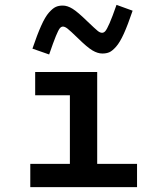

<svg xmlns="http://www.w3.org/2000/svg" viewBox="-20 -766 654 786"><path d="M298.8 -609.9Q267.6 -640.1 256.6 -648.7Q245.6 -657.2 237.8 -657.2Q230.5 -657.2 224.6 -649.9Q218.8 -642.6 208.7 -618.2Q198.7 -593.8 181.2 -543L112.8 -566.9Q132.3 -624.5 148.7 -660.9Q165 -697.3 180.4 -714.6Q195.8 -731.9 208 -737.5Q220.2 -743.2 236.8 -743.2Q255.9 -743.2 276.9 -730.2Q297.9 -717.3 336.9 -679.2Q370.6 -647 380.1 -639.4Q389.6 -631.8 397.9 -631.8Q405.3 -631.8 411.4 -638.9Q417.5 -646 428.5 -670.9Q439.5 -695.8 457 -746.1L522.9 -722.2Q503.4 -664.6 487.1 -628.4Q470.7 -592.3 455.3 -575Q439.9 -557.6 427.7 -552.2Q415.5 -546.9 398.9 -546.9Q379.9 -546.9 358.4 -559.6Q336.9 -572.3 298.8 -609.9ZM104 -95.2H266.1V-376H124V-471.2H377.9V-95.2H541V0H104Z"/></svg>

Font: IntelOne Mono Medium
Style: Regular
Weight: 500
Designer: Fred Shallcrass
Foundry: Frere-Jones Type LLC
Version: Version 1.200;hotconv 1.1.0;makeotfexe 2.6.0;FJTRelease1.2